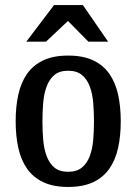

<svg xmlns="http://www.w3.org/2000/svg" viewBox="-20 -730 538 760"><path d="M250 10Q191 10 151 -9Q111 -28 87 -62.5Q63 -97 52.5 -144.5Q42 -192 42 -250Q42 -308 52.5 -355.5Q63 -403 87 -437.5Q111 -472 151 -491Q191 -510 250 -510Q309 -510 349 -491Q389 -472 413 -437.5Q437 -403 447.5 -355.5Q458 -308 458 -250Q458 -192 447.5 -144.5Q437 -97 413 -62.5Q389 -28 349 -9Q309 10 250 10ZM250 -50Q284 -50 304.5 -67Q325 -84 335.5 -112.5Q346 -141 349 -176.5Q352 -212 352 -250Q352 -287 349 -323Q346 -359 335.5 -387.5Q325 -416 304.5 -433Q284 -450 250 -450Q215 -450 195 -433Q175 -416 164.5 -387.5Q154 -359 151 -323Q148 -287 148 -250Q148 -212 151 -176.5Q154 -141 164.5 -112.5Q175 -84 195 -67Q215 -50 250 -50ZM408 -565H330L249 -647L162 -565H84L194 -710H308Z"/></svg>

Font: Hermeneus One
Style: Regular
Weight: 400
Designer: Rodrigo Fuenzalida, Pablo Impallari
Foundry: Pablo Impallari, Rodrigo Fuenzalida
Version: Version 1.002; ttfautohint (v0.93) -l 8 -r 50 -G 200 -x 14 -